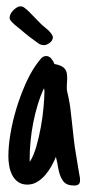

<svg xmlns="http://www.w3.org/2000/svg" viewBox="-20 -572 279 603"><path d="M231.4 -6.3Q231.4 3.4 226.6 7.1Q221.7 10.7 212.9 10.7Q189.9 10.7 179.9 -1.5Q169.9 -13.7 165 -33.7Q163.6 -40.5 162.1 -47.6Q160.6 -54.7 159.7 -61.5Q158.7 -67.9 157.7 -70.3Q156.7 -72.8 155.8 -79.6Q149.9 -65.4 141.4 -50Q132.8 -34.7 121.6 -21.7Q110.4 -8.8 96.4 -0.5Q82.5 7.8 65.9 7.8Q48.3 7.8 36.6 -0.7Q24.9 -9.3 18.3 -22.2Q11.7 -35.2 9 -50.8Q6.3 -66.4 6.3 -80.6Q6.3 -113.8 12.9 -152.6Q19.5 -191.4 31.2 -230.2Q43 -269 58.6 -304.9Q74.2 -340.8 92.8 -367.7V-367.2L95.7 -371.6Q101.1 -378.9 108.2 -387.5Q115.2 -396 125 -396Q134.3 -396 141.1 -387.9Q147.9 -379.9 150.9 -371.1Q163.6 -368.7 171.4 -365Q179.2 -361.3 183.6 -356Q188 -350.6 189.5 -343.5Q190.9 -336.4 190.9 -328.1Q190.9 -324.7 190.9 -320.8Q190.9 -316.9 190.4 -313Q189.9 -309.1 189.9 -303.7Q189.9 -298.3 189.9 -293.9Q189.9 -289.1 191.7 -281.2Q193.4 -273.4 195.3 -265.1L198.7 -247.1Q201.2 -232.9 202.9 -214.8Q204.6 -196.8 207 -178.7Q209 -160.2 210.9 -142.8Q212.9 -125.5 214.8 -110.8L226.6 -38.6L228 -30.3Q229 -23.9 230.2 -18.6Q231.4 -13.2 231.4 -6.3ZM119.6 -287.1Q119.6 -288.1 119.1 -290.3Q118.7 -292.5 118.2 -294.9Q106.9 -271 98.4 -242.9Q89.8 -214.8 84.2 -185.8Q78.6 -156.7 75.9 -127.7Q73.2 -98.6 73.2 -72.8Q73.2 -70.3 73.2 -68.4Q73.2 -66.4 73.7 -64.5V-64Q85.4 -82 94 -111.6Q102.5 -141.1 108.4 -173.6Q114.3 -206.1 116.9 -236.6Q119.6 -267.1 119.6 -287.1ZM146 -454.6Q146 -449.7 143.3 -445.3Q140.6 -440.9 136.2 -437.5Q131.8 -434.1 127 -432.1Q122.1 -430.2 117.7 -430.2Q111.8 -430.2 106.2 -432.6Q100.6 -435.1 96.2 -439Q80.6 -450.2 73.2 -455.8Q65.9 -461.4 60.3 -466.1Q54.7 -470.7 47.9 -476.6Q41 -482.4 25.9 -494.6Q21.5 -498.5 17.1 -502.9Q12.7 -507.3 10.3 -513.2V-517.1Q10.3 -522 13.4 -528.3Q16.6 -534.7 21.7 -539.8Q26.9 -544.9 33 -548.6Q39.1 -552.2 44.4 -552.2Q51.8 -552.2 58.1 -546.6Q64.5 -541 69.8 -536.6L110.8 -494.6Q114.3 -491.2 120.4 -486.6Q126.5 -481.9 132.1 -476.6Q137.7 -471.2 141.8 -465.3Q146 -459.5 146 -454.6Z"/></svg>

Font: Just Another Hand
Style: Regular
Weight: 400
Designer: Astigmatic (AOETI)
Foundry: Astigmatic (AOETI)
Version: Version 1.001